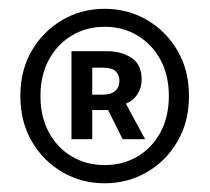

<svg xmlns="http://www.w3.org/2000/svg" viewBox="-20 -734 478 438"><path d="M218.8 -315.9Q166 -315.9 122.3 -341.3Q78.6 -366.7 52.5 -411.6Q26.4 -456.5 26.4 -515.1Q26.4 -573.7 52.5 -618.4Q78.6 -663.1 122.3 -688.5Q166 -713.9 218.8 -713.9Q271.5 -713.9 315.2 -688.5Q358.9 -663.1 385 -618.4Q411.1 -573.7 411.1 -515.1Q411.1 -456.5 385 -411.6Q358.9 -366.7 315.2 -341.3Q271.5 -315.9 218.8 -315.9ZM218.8 -357.4Q260.7 -357.4 293.9 -377.2Q327.1 -397 346.2 -432.4Q365.2 -467.8 365.2 -515.1Q365.2 -562 346.2 -597.4Q327.1 -632.8 293.9 -652.8Q260.7 -672.9 218.8 -672.9Q176.8 -672.9 143.6 -652.8Q110.4 -632.8 91.3 -597.4Q72.3 -562 72.3 -515.1Q72.3 -467.8 91.3 -432.4Q110.4 -397 143.6 -377.2Q176.8 -357.4 218.8 -357.4ZM143.1 -416.5V-617.2H224.1Q256.8 -617.2 280 -602.1Q303.2 -586.9 303.2 -552.2Q303.2 -534.2 293.7 -519.3Q284.2 -504.4 267.1 -497.6L311 -416.5H259.8L226.6 -482.9H190.4V-416.5ZM190.4 -518.1H214.4Q232.9 -518.1 242.7 -526.4Q252.4 -534.7 252.4 -549.8Q252.4 -563 243.9 -571.3Q235.4 -579.6 215.8 -579.6H190.4Z"/></svg>

Font: Varta Light
Style: Bold
Weight: 700
Version: Version 1.004